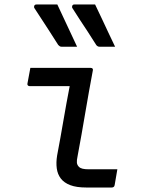

<svg xmlns="http://www.w3.org/2000/svg" viewBox="-20 -834 640 854"><path d="M235 -814Q250 -783 264.5 -751Q279 -719 294 -688Q309 -657 323 -626Q306 -626 290.5 -626Q275 -626 255 -626Q249 -626 245.5 -628.5Q242 -631 239 -634Q218 -668 201 -693.5Q184 -719 168.5 -743.5Q153 -768 133 -798Q130 -803 132.5 -808.5Q135 -814 142 -814Q161 -814 174 -814Q187 -814 201 -814Q215 -814 235 -814ZM403 -814Q418 -783 433 -751Q448 -719 462.5 -688Q477 -657 492 -626Q475 -626 459 -626Q443 -626 424 -626Q418 -626 414 -628.5Q410 -631 408 -634Q387 -668 370 -693.5Q353 -719 337 -743.5Q321 -768 302 -798Q299 -803 301.5 -808.5Q304 -814 310 -814Q330 -814 343 -814Q356 -814 370 -814Q384 -814 403 -814ZM115 -532Q160 -532 204.5 -532Q249 -532 294 -532Q339 -532 384 -532Q387 -532 389 -531Q391 -530 392.5 -527.5Q394 -525 393 -521Q384 -473 375.5 -425.5Q367 -378 359 -330.5Q351 -283 342.5 -235Q334 -187 325 -139Q321 -121 322 -110.5Q323 -100 331 -92Q337 -86 347.5 -83.5Q358 -81 376 -81Q402 -81 431.5 -81Q461 -81 486 -81H502Q499 -63 496 -46Q493 -29 490 -11Q489 -5 485.5 -2.5Q482 0 477 0Q471 0 452 0Q433 0 408.5 0Q384 0 363 0Q320 0 292.5 -10.5Q265 -21 250.5 -40Q236 -59 232.5 -85Q229 -111 234 -142Q242 -182 248.5 -220.5Q255 -259 262 -297.5Q269 -336 275.5 -374Q282 -412 290 -451H272Q245 -451 218.5 -451Q192 -451 165 -451Q138 -451 111 -451Q107 -451 104 -454Q101 -457 102 -462Q105 -479 108.5 -497Q112 -515 115 -532Z"/></svg>

Font: RecMonoLinear Nerd Font Mono
Style: Italic
Weight: 400
Italic angle: -10°
Monospace: yes
Version: Version 1.085; ttfautohint (v1.8.4.7-5d5b);Nerd Fonts 3.2.1